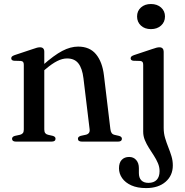

<svg xmlns="http://www.w3.org/2000/svg" viewBox="-20 -705 920 956"><path d="M200.5 -447.5V-60.5Q200.5 -48.5 205.2 -42.2Q210 -36 219 -34L243 -28.5Q256.5 -24.5 256.5 -14.5Q256.5 0 237 0H58.5Q49 0 44.5 -3.8Q40 -7.5 40 -14Q40 -19 43.5 -22.8Q47 -26.5 54.5 -28.5L80 -34Q89 -36.5 93.8 -42.2Q98.5 -48 98.5 -60V-382.5Q98.5 -392 95.2 -396.2Q92 -400.5 84 -401.5L49.5 -402.5Q42 -403.5 39 -406.8Q36 -410 36 -414.5Q36 -420 39.5 -423.5Q43 -427 52.5 -430.5L142.5 -460.5Q156 -465.5 164.2 -467.5Q172.5 -469.5 179 -469.5Q190 -469.5 195.2 -463.8Q200.5 -458 200.5 -447.5ZM187.5 -344.5 171 -361 192 -379.5Q249 -430 290 -451.5Q331 -473 369 -473Q426.5 -473 458 -435Q489.5 -397 497.5 -330L529.5 -63Q531 -49.5 535.8 -42.8Q540.5 -36 550.5 -33.5L572.5 -28.5Q580 -26.5 583.5 -22.8Q587 -19 587 -14Q587 -7.5 582.5 -3.8Q578 0 568.5 0H387.5Q368 0 368 -14.5Q368 -24 381.5 -28.5L407 -34Q417 -36 422.5 -43Q428 -50 426 -63L395.5 -315.5Q389.5 -365 370.2 -389.5Q351 -414 314 -414Q290.5 -414 264.8 -401Q239 -388 208.5 -362ZM795 -68Q795 -41.5 802 -18Q809 5.5 818 28Q827 50.5 833.8 72.8Q840.5 95 840.5 118.5Q840.5 169 804.5 200.2Q768.5 231.5 707.5 231.5Q664 231.5 634 218Q604 204.5 588.2 182Q572.5 159.5 572.5 133Q572.5 105 586.2 90.8Q600 76.5 623 76.5Q645 76.5 658.2 91.8Q671.5 107 671.5 132V156.5Q671.5 180.5 683.8 193Q696 205.5 719 205.5Q746 205.5 760.2 190.5Q774.5 175.5 774.5 147Q774.5 126.5 766.2 107.2Q758 88 745.8 69.2Q733.5 50.5 721.5 31.5Q709.5 12.5 701.2 -7.5Q693 -27.5 693 -49V-382Q693 -392 689.8 -396.2Q686.5 -400.5 679 -401.5L644 -402.5Q636.5 -403.5 633.5 -406.8Q630.5 -410 630.5 -414.5Q630.5 -420 634 -423.5Q637.5 -427 647 -430.5L737 -460.5Q751 -465.5 759.2 -467.5Q767.5 -469.5 773.5 -469.5Q784.5 -469.5 789.8 -463.5Q795 -457.5 795 -447.5ZM731.5 -560Q700.5 -560 681.5 -577.8Q662.5 -595.5 662.5 -623Q662.5 -650.5 681.8 -667.8Q701 -685 731.5 -685Q762.5 -685 782 -667.5Q801.5 -650 801.5 -623Q801.5 -595.5 782 -577.8Q762.5 -560 731.5 -560Z"/></svg>

Font: Fraunces 48pt
Style: Regular
Weight: 400
Version: Version 1.000;[b76b70a41]